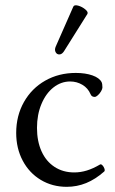

<svg xmlns="http://www.w3.org/2000/svg" viewBox="-20 -704 439 735"><path d="M42 -195.3Q42 -260.7 71.5 -313.2Q101.1 -365.7 153.1 -395.3Q205.1 -424.8 270 -424.8Q307.1 -424.8 334 -415.3Q360.8 -405.8 369.1 -389.2Q370.6 -386.2 371.3 -380.9Q372.1 -375.5 372.1 -369.1Q372.1 -363.3 366.9 -354.5Q361.8 -345.7 354.7 -339.4Q347.7 -333 342.3 -333Q337.4 -333 333.3 -335.2Q329.1 -337.4 326.7 -343.3Q316.9 -366.7 295.4 -379.4Q273.9 -392.1 248.5 -392.1Q213.9 -392.1 184.8 -369.4Q155.8 -346.7 138.7 -305.9Q121.6 -265.1 121.6 -214.4Q121.6 -163.6 138.9 -125Q156.2 -86.4 188.7 -65.2Q221.2 -43.9 264.2 -43.9Q288.6 -43.9 312.5 -51.3Q336.4 -58.6 362.8 -74.2Q366.7 -76.7 372.1 -71.3Q377.4 -65.9 379.9 -58.1Q382.3 -50.3 378.9 -47.4Q345.2 -17.6 309.8 -3.2Q274.4 11.2 235.4 11.2Q180.2 11.2 136 -15.4Q91.8 -42 66.9 -89.1Q42 -136.2 42 -195.3ZM193.4 -525.9 260.7 -678.7Q264.2 -686.5 279.3 -682.4Q294.4 -678.2 306.6 -668Q318.8 -657.7 314.5 -650.4L225.6 -508.8Q217.8 -496.1 207.8 -495.6Q197.8 -495.1 192.9 -504.4Q188 -513.7 193.4 -525.9Z"/></svg>

Font: Junicode Two Beta VF
Style: Regular
Weight: 400
Designer: Peter S. Baker
Foundry: Briery Creek Software
Version: Version 1.031 beta; ttfautohint (v1.8.1.43-b0c9)